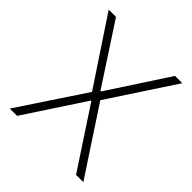

<svg xmlns="http://www.w3.org/2000/svg" viewBox="-197 -862 998 998"><g transform="rotate(45 302.0 -363.5)"><path d="M85.2 -727.3H31.6L272.7 -363.6L31.6 0H85.2L300.1 -327.1H304L518.8 0H572.4L333.5 -363.6L572.4 -727.3H518.8L304 -398.1H300.1Z"/></g></svg>

Font: Karasuma Gothic
Style: Thin
Weight: 200
Designer: Rasmus Andersson / Ryoko Ishizuka
Foundry: rsms
Version: Version 1.00